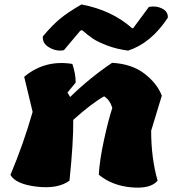

<svg xmlns="http://www.w3.org/2000/svg" viewBox="-20 -845 794 865"><path d="M580 -718 651 -814Q685 -820 711.5 -806Q738 -792 736 -765Q660 -650 557 -617Q504 -624 461.5 -640.5Q419 -657 398.5 -671Q378 -685 350 -709L342 -707L268 -619Q236 -612 203 -630.5Q170 -649 173 -681Q215 -731 250 -760Q285 -789 347 -825Q484 -799 575 -718ZM284 -428 296 -408Q384 -494 485 -562Q574 -557 631 -513Q688 -469 709 -414L661 -256Q661 -133 690 -31Q658 7 571 -1Q484 -9 425 -58Q429 -125 448.5 -214.5Q468 -304 486 -359Q475 -395 449 -411Q391 -378 310 -305Q311 -203 293 -31Q241 7 146 -4Q51 -15 27 -57Q87 -200 127 -341L89 -499Q182 -577 306 -557Q321 -512 321 -473Z"/></svg>

Font: Tillana ExtraBold
Style: Regular
Weight: 800
Designer: Lipi Raval (Devanagari, Latin), Jonny Pinhorn (Latin)
Foundry: Indian Type Foundry
Version: Version 2.003;PS 1.0;hotconv 1.0.79;makeotf.lib2.5.61930; tt